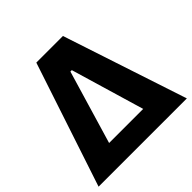

<svg xmlns="http://www.w3.org/2000/svg" viewBox="-186 -860 1020 1020"><g transform="rotate(-45 324.5 -350.0)"><path d="M-6.8 0H159.8L319.8 -538.4H330.4L489.8 0H656.4L425.4 -700H225.4ZM119.6 0H534.8L487.2 -124.6H167.2Z"/></g></svg>

Font: Fixel Variable
Style: Regular
Weight: 100
Width: 3
Designer: AlfaBravo + MacPaw
Foundry: Kyrylo Tkachov, Marchela Mozhyna, Serhii Makarenko, Maria Weinstein, Zakhar Kryvoshyya
Version: Version 1.211